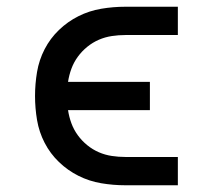

<svg xmlns="http://www.w3.org/2000/svg" viewBox="-20 -550 640 570"><path d="M352 0Q316 0 280.5 -6Q245 -12 213 -28Q181 -44 155 -69Q129 -94 112.5 -126Q96 -158 90 -193.5Q84 -229 84 -265Q84 -301 90 -336.5Q96 -372 112.5 -404Q129 -436 155 -461Q181 -486 213 -502Q245 -518 280.5 -524Q316 -530 352 -530H508V-446H352Q332 -446 312 -443Q292 -440 273.5 -432Q255 -424 239 -411Q223 -398 211 -381.5Q199 -365 192 -346Q185 -327 182 -307H425V-223H182Q185 -203 192 -184Q199 -165 211 -148.5Q223 -132 239 -119Q255 -106 273.5 -98Q292 -90 312 -87Q332 -84 352 -84H508V0Z"/></svg>

Font: Iosevka Curly Slab MdEx
Style: Regular
Weight: 500
Width: 7
Monospace: yes
Designer: Belleve Invis
Foundry: Belleve Invis
Version: Version 11.1.0; ttfautohint (v1.8.3)